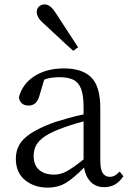

<svg xmlns="http://www.w3.org/2000/svg" viewBox="-20 -839 592 873"><path d="M335 -624 313 -608Q278 -639 246 -669.5Q214 -700 183 -728Q161 -747 154 -760Q147 -773 147 -783Q147 -801 158 -810Q169 -819 183 -819Q196 -819 208.5 -809.5Q221 -800 236 -776ZM360 -114V-287Q329 -279 298.5 -269Q268 -259 248 -251Q200 -232 175 -212.5Q150 -193 141.5 -172.5Q133 -152 133 -132Q133 -87 158.5 -66Q184 -45 225 -45Q256 -45 284 -60.5Q312 -76 360 -114ZM524 -59 541 -38Q523 -11 501.5 0.5Q480 12 454 12Q416 12 392.5 -12Q369 -36 362 -77Q316 -30 280.5 -8Q245 14 196 14Q136 14 94 -20Q52 -54 52 -118Q52 -152 67.5 -180Q83 -208 121 -233Q159 -258 227 -283Q256 -292 291 -302Q326 -312 360 -319V-351Q360 -406 348.5 -435.5Q337 -465 313 -476.5Q289 -488 251 -488Q235 -488 217.5 -486Q200 -484 181 -477L159 -403Q147 -359 110 -359Q91 -359 79.5 -369Q68 -379 66 -397Q82 -458 137 -493Q192 -528 271 -528Q354 -528 395 -487Q436 -446 436 -348V-111Q436 -68 447.5 -51.5Q459 -35 479 -35Q492 -35 502.5 -41Q513 -47 524 -59Z"/></svg>

Font: Shippori Mincho TTF
Style: Regular
Weight: 400
Version: Version 2.100